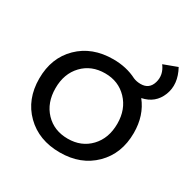

<svg xmlns="http://www.w3.org/2000/svg" viewBox="-150 -807 950 955"><g transform="rotate(30 325.5 -329.0)"><path d="M611 -661Q653 -584 626.5 -516.5Q600 -449 527 -434Q582 -365 582 -265Q582 -146 506.5 -71.5Q431 3 311 3Q190 3 114.5 -71.5Q39 -146 39 -265Q39 -384 114.5 -458Q190 -532 311 -532Q387 -532 447 -501Q466 -493 489 -493Q538 -493 552 -540.5Q566 -588 533 -632ZM311 -76Q389 -76 438.5 -128Q488 -180 488 -264Q488 -346 438 -398.5Q388 -451 311 -451Q232 -451 182.5 -399Q133 -347 133 -264Q133 -180 182.5 -128Q232 -76 311 -76Z"/></g></svg>

Font: Montserrat arm
Style: Regular
Weight: 400
Designer: Julieta Ulanovsky
Foundry: Julieta Ulanovsky
Version: Version 6.000;PS 006.000;hotconv 1.0.88;makeotf.lib2.5.64775